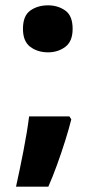

<svg xmlns="http://www.w3.org/2000/svg" viewBox="-20 -554 357 719"><path d="M66 -446Q66 -495 93.5 -514.5Q121 -534 160 -534Q197 -534 224.5 -514.5Q252 -495 252 -446Q252 -399 224.5 -378.5Q197 -358 160 -358Q121 -358 93.5 -378.5Q66 -399 66 -446ZM240 -118 247 -107Q238 -71 224 -26.5Q210 18 193.5 63.5Q177 109 161 145H40Q54 82 68 10Q82 -62 89 -118Z"/></svg>

Font: Noto Sans Sinhala UI ExtraBold
Style: Regular
Weight: 800
Designer: Jelle Bosma - Monotype Design Team
Foundry: Monotype Imaging Inc.
Version: Version 2.006; ttfautohint (v1.8.4.7-5d5b)